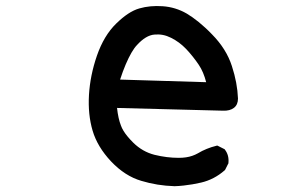

<svg xmlns="http://www.w3.org/2000/svg" viewBox="-20 -605 1040 648"><path d="M568.8 23.4Q540 22.5 512.2 18.1Q484.4 13.7 457 5.4Q401.9 -10.7 355 -60.1Q308.6 -109.4 292.5 -164.1Q276.4 -218.8 280.3 -284.7Q284.2 -350.6 307.1 -417Q330.6 -484.9 372.1 -525.4Q393.1 -545.9 412.4 -558.6Q431.6 -571.3 450.7 -576.7Q486.3 -586.9 528.8 -584Q572.3 -581.1 610.4 -559.1Q619.6 -553.7 629.6 -546.6Q639.6 -539.6 650.4 -530.8Q661.1 -522 672.4 -511.7Q683.6 -501.5 695.3 -489.3Q744.1 -439.9 762.7 -381.8Q781.2 -325.2 783.2 -272.5Q783.2 -251.5 769.5 -241Q755.9 -230.5 732.9 -231.4L375 -240.7Q378.9 -204.6 388.2 -181.2Q391.1 -172.9 396.7 -163.6Q402.3 -154.3 410.6 -144.3Q418.9 -134.3 429.7 -123.5Q460.9 -92.8 501.5 -82.5Q543 -72.3 583 -72.3Q596.2 -72.3 607.7 -74Q619.1 -75.7 628.9 -79.1Q638.7 -82.5 647.5 -87.4Q662.1 -96.2 677.7 -102.5Q693.4 -108.9 709.5 -112.8L712.9 -113.8L716.3 -112.3L735.8 -102.5L737.8 -101.6L739.3 -99.6Q753.4 -81.1 751 -55.7V-53.7L750 -52.2L740.2 -32.7L739.3 -31.2L737.8 -29.8Q702.6 1 658.7 11.2Q644 14.6 629.4 17.1Q614.7 19.5 599.9 21.2Q585 22.9 569.8 23.4H569.3ZM675.8 -327.6Q667 -362.3 650.9 -386.2Q631.8 -414.6 608.4 -439.5Q585 -463.9 557.1 -477.5Q543.5 -484.4 529.5 -487.1Q515.6 -489.7 501 -488.3Q472.2 -485.8 442.4 -453.1Q433.1 -443.4 423.6 -427Q414.1 -410.6 404.3 -387.7Q394.5 -364.7 385.3 -336.4Z"/></svg>

Font: NaikaiFont
Style: Bold
Weight: 700
Version: Version 1.89